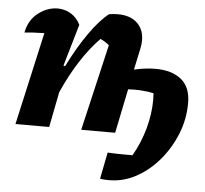

<svg xmlns="http://www.w3.org/2000/svg" viewBox="-50 -548 856 800"><g transform="rotate(5 377.5 -148.0)"><path d="M26 0 113 -388Q104 -387 92 -387Q78 -387 62.5 -386Q47 -385 30 -383Q40 -436 78.5 -465.5Q117 -495 160 -495Q189 -495 214.5 -480Q240 -465 255 -435L204 -260L211 -258Q251 -339 294.5 -400.5Q338 -462 375 -490Q396 -493 411 -493Q463 -493 492 -466Q521 -439 521 -393Q521 -385 520 -376Q519 -367 517 -358L498 -269Q545 -280 588 -280Q656 -280 695.5 -248Q735 -216 735 -150Q735 -82 710 -20Q685 42 643 91.5Q601 141 547.5 170Q494 199 435 199Q427 199 416.5 198.5Q406 198 397 196L419 85Q436 86 453.5 86.5Q471 87 489 87Q505 87 523 87Q555 32 572 -30Q589 -92 589 -151Q589 -164 588 -178Q549 -186 506 -186Q493 -186 481 -185L443 0H301L385 -361Q367 -376 348 -384Q305 -340 267 -281Q229 -222 196 -148L167 0Z"/></g></svg>

Font: Piazzolla
Style: Bold Italic
Weight: 700
Italic angle: -11.3°
Designer: Juan Pablo del Peral
Foundry: Huerta Tipografica
Version: Version 1.330